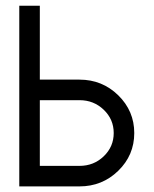

<svg xmlns="http://www.w3.org/2000/svg" viewBox="-20 -665 548 685"><path d="M263.7 0H48.8V-644.5H122.1V-380.9H263.7Q344.7 -380.9 401.9 -325Q459 -269 459 -190.4Q459 -111.3 401.9 -55.7Q344.7 0 263.7 0ZM263.7 -73.2Q314.5 -73.2 350.1 -107.4Q385.7 -141.6 385.7 -190.4Q385.7 -239.3 350.1 -273.4Q314.5 -307.6 263.7 -307.6H122.1V-73.2Z"/></svg>

Font: Catrinity
Style: Regular
Weight: 400
Designer: Alexander Lange
Foundry: High-Logic / Made with FontCreator
Version: Version 2.090;May 20, 2024;FontCreator 15.0.0.2974 64-bit